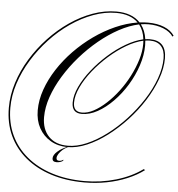

<svg xmlns="http://www.w3.org/2000/svg" viewBox="-95 -962 1315 1417"><g transform="rotate(5 562.5 -253.5)"><path d="M709 -892Q825 -892 886 -827Q918 -831 948 -831Q1018 -831 1069 -810Q1120 -789 1145 -751L1137 -744Q1114 -779 1064 -799Q1014 -819 954 -819Q927 -819 897 -814Q930 -771 939 -707Q957 -710 974 -710Q1096 -710 1096 -578Q1096 -505 1066.5 -424Q1037 -343 986 -262.5Q935 -182 868.5 -110.5Q802 -39 728.5 16.5Q655 72 580 104Q505 136 437 136Q366 136 311 104Q256 72 225 15.5Q194 -41 194 -116Q194 -192 221.5 -270Q249 -348 297.5 -423Q346 -498 411 -565Q476 -632 552 -686Q628 -740 709.5 -776Q791 -812 872 -825Q815 -882 709 -882Q625 -882 539.5 -850.5Q454 -819 373.5 -763.5Q293 -708 224 -634Q155 -560 102.5 -474.5Q50 -389 20.5 -298Q-9 -207 -9 -117Q-9 -6 33 84.5Q75 175 153.5 240Q232 305 341 340Q450 375 583 375Q704 375 816.5 342Q929 309 1011 249L1022 255Q969 295 898.5 324.5Q828 354 747.5 369.5Q667 385 583 385Q447 385 336 349.5Q225 314 145 247.5Q65 181 22.5 89Q-20 -3 -20 -117Q-20 -209 9.5 -302Q39 -395 92 -481.5Q145 -568 215 -642.5Q285 -717 366.5 -773Q448 -829 535.5 -860.5Q623 -892 709 -892ZM245 -70Q245 21 296 73.5Q347 126 437 126Q504 126 577 94.5Q650 63 723 8Q796 -47 861 -117.5Q926 -188 977 -267Q1028 -346 1057 -426Q1086 -506 1086 -578Q1086 -637 1057.5 -668.5Q1029 -700 974 -700Q958 -700 940 -697Q942 -680 942 -662Q942 -589 916.5 -512Q891 -435 848 -364.5Q805 -294 750 -238Q695 -182 636 -149.5Q577 -117 520 -117Q446 -117 446 -195Q446 -250 476 -313.5Q506 -377 556.5 -440.5Q607 -504 669.5 -559.5Q732 -615 798.5 -653.5Q865 -692 925 -705Q918 -769 884 -812Q813 -797 738 -756.5Q663 -716 591.5 -657Q520 -598 457.5 -526.5Q395 -455 347 -376.5Q299 -298 272 -220Q245 -142 245 -70ZM456 -195Q456 -127 520 -127Q562 -127 607.5 -151.5Q653 -176 699 -218.5Q745 -261 786 -315.5Q827 -370 858.5 -431.5Q890 -493 908.5 -554Q927 -615 927 -671Q927 -683 926 -695Q867 -682 802 -644Q737 -606 675.5 -551.5Q614 -497 564.5 -435Q515 -373 485.5 -310.5Q456 -248 456 -195ZM414 231V239Q394 254 365 254Q334 254 334 228Q334 203 364 176.5Q394 150 437 134L436 139Q419 145 402 160Q385 175 374 192Q363 209 363 223Q363 242 383 242Q403 242 414 231Z"/></g></svg>

Font: Ballet 16pt
Style: Regular
Weight: 400
Designer: Maximiliano R. Sproviero
Foundry: Omnibus-Type
Version: Version 1.100; ttfautohint (v1.8.3)